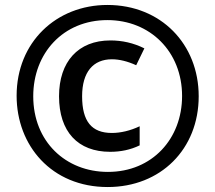

<svg xmlns="http://www.w3.org/2000/svg" viewBox="-20 -744 868 774"><path d="M414 10C628 10 781 -143 781 -356C781 -566 629 -724 413 -724C207 -724 47 -574 47 -358C47 -157 188 10 414 10ZM415 -51C245 -51 114 -173 114 -356C114 -529 234 -663 413 -663C585 -663 714 -536 714 -357C714 -185 594 -51 415 -51ZM424 -132C466 -132 506 -140 543 -158V-235C505 -217 466 -208 431 -208C350 -208 311 -254 311 -356C311 -454 356 -505 431 -505C461 -505 494 -497 529 -481L562 -549C518 -571 472 -581 425 -581C295 -581 218 -495 218 -356C218 -213 294 -132 424 -132Z"/></svg>

Font: Noto Sans Georgian ExtraCondensed SemiBold
Style: Regular
Weight: 600
Width: 2
Designer: Monotype Design Team, Akaki Razmadze
Foundry: Google LLC
Version: Version 2.005